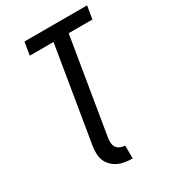

<svg xmlns="http://www.w3.org/2000/svg" viewBox="-227 -848 1053 1184"><g transform="rotate(-30 300.0 -256.0)"><path d="M360 223Q333 223 307 219Q281 215 259 204.5Q237 194 219 176.5Q201 159 191.5 136.5Q182 114 181 87.5Q180 61 184 35L296 -643H127L142 -735H588L573 -643H404L292 35Q289 53 290 71Q291 89 300 103Q309 117 325 124Q341 131 359 131Z"/></g></svg>

Font: Iosevka Semibold Extended
Style: Italic
Weight: 600
Width: 7
Italic angle: -9°
Monospace: yes
Designer: Belleve Invis
Foundry: Belleve Invis
Version: Version 32.5.0; ttfautohint (v1.8.4)